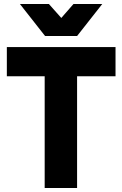

<svg xmlns="http://www.w3.org/2000/svg" viewBox="-20 -934 608 954"><path d="M202 0V-633H363V0ZM14 -555V-700H554V-555ZM204 -755 79 -914H223L328 -796H242L345 -914H488L363 -755Z"/></svg>

Font: SUSE ExtraBold
Style: Regular
Weight: 800
Designer: Rene Bieder
Foundry: SUSE
Version: Version 1.000